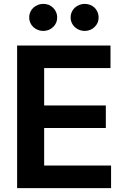

<svg xmlns="http://www.w3.org/2000/svg" viewBox="-20 -964 648 987"><path d="M548 -730V-614H207V-422H524V-306H207V-113H551V3H68V-730ZM151 -825Q130 -846 130 -874Q130 -903 151 -924Q174 -944 202 -944Q233 -944 253 -924Q274 -903 274 -874Q274 -846 254 -826Q233 -805 202 -805Q174 -805 151 -825ZM364 -825Q343 -846 343 -874Q343 -903 364 -924Q387 -944 415 -944Q445 -944 467 -924Q487 -902 487 -874Q487 -846 467 -826Q446 -805 415 -805Q387 -805 364 -825Z"/></svg>

Font: Sinter Bold
Style: Regular
Weight: 700
Foundry: Adobe & rsms
Version: Version 1.000